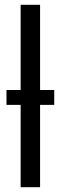

<svg xmlns="http://www.w3.org/2000/svg" viewBox="-20 -780 253 800"><path d="M66 0V-343H7V-405H66V-760H147V-405H206V-343H147V0Z"/></svg>

Font: Noto Sans Display Condensed
Style: Regular
Weight: 400
Width: 3
Designer: Monotype Design Team
Foundry: Monotype Imaging Inc.
Version: Version 1.900